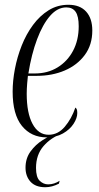

<svg xmlns="http://www.w3.org/2000/svg" viewBox="-20 -566 413 805"><path d="M176 10Q111 10 72 -38Q33 -86 33 -182Q33 -227 42.5 -277Q52 -327 71 -375Q90 -423 118.5 -461.5Q147 -500 184 -523Q221 -546 267 -546Q315 -546 341 -517.5Q367 -489 367 -438Q367 -378 335.5 -335.5Q304 -293 251.5 -270.5Q199 -248 134 -248H97Q96 -241 94 -217Q92 -193 92 -173Q92 -92 116.5 -46.5Q141 -1 184 -1Q223 -1 251.5 -34.5Q280 -68 296 -115Q299 -113 301.5 -108.5Q304 -104 304 -92Q304 -71 288.5 -47Q273 -23 244 -6.5Q215 10 176 10ZM126 -258Q180 -258 221.5 -283.5Q263 -309 286.5 -353.5Q310 -398 310 -456Q310 -498 297 -516.5Q284 -535 258 -535Q221 -535 190 -499.5Q159 -464 135.5 -401.5Q112 -339 99 -258ZM170 219Q129 219 108 196Q87 173 87 137Q87 98 108 69Q129 40 159.5 21Q190 2 217 -7H243Q194 10 162.5 46.5Q131 83 131 138Q131 177 146.5 192Q162 207 182 207Q195 207 207 203Q219 199 230 192L227 204Q198 219 170 219Z"/></svg>

Font: Noto Serif Display ExtraCondensed Light
Style: Italic
Weight: 300
Width: 2
Italic angle: -12°
Designer: Monotype Design Team
Foundry: Monotype Imaging Inc.
Version: Version 2.009